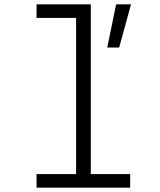

<svg xmlns="http://www.w3.org/2000/svg" viewBox="-20 -868 740 888"><path d="M149 -848H400V-63H582V0H149V-63H332V-785H149ZM476 -648 517 -848H586L531 -648Z"/></svg>

Font: Martian Mono ExtraLight
Style: Regular
Weight: 200
Monospace: yes
Designer: Roman Shamin
Foundry: Evil Martians
Version: Version 1.000; ttfautohint (v1.8.4.7-5d5b)